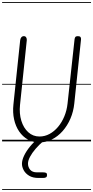

<svg xmlns="http://www.w3.org/2000/svg" viewBox="-25 -1349 888 1832"><path d="M350.5 10Q289.5 10 240.5 -17.8Q191.5 -45.5 157.8 -94.8Q124 -144 109.5 -209.8Q95 -275.5 103 -351.5L167.5 -965Q169.5 -982 178.5 -993Q187.5 -1004 203 -1004Q217.5 -1004 224.8 -992.2Q232 -980.5 230.5 -964.5L166 -348Q157.5 -265.5 178.5 -197Q199.5 -128.5 244.5 -87.5Q289.5 -46.5 352 -46.5Q402.5 -46.5 447.8 -71Q493 -95.5 529 -138.5Q565 -181.5 588.8 -238.5Q612.5 -295.5 619.5 -360.5L686.5 -974.5Q688 -987.5 694 -995.8Q700 -1004 718 -1004Q736 -1004 742.8 -995.8Q749.5 -987.5 748 -972L684 -362.5Q676 -284.5 646.8 -216.8Q617.5 -149 572.5 -98.2Q527.5 -47.5 470.8 -18.8Q414 10 350.5 10ZM350.5 10Q289.5 10 240.5 -17.8Q191.5 -45.5 157.8 -94.8Q124 -144 109.5 -209.8Q95 -275.5 103 -351.5L167.5 -965Q169.5 -982 178.5 -993Q187.5 -1004 203 -1004Q217.5 -1004 224.8 -992.2Q232 -980.5 230.5 -964.5L166 -348Q157.5 -265.5 178.5 -197Q199.5 -128.5 244.5 -87.5Q289.5 -46.5 352 -46.5Q402.5 -46.5 447.8 -71Q493 -95.5 529 -138.5Q565 -181.5 588.8 -238.5Q612.5 -295.5 619.5 -360.5L686.5 -974.5Q688 -987.5 694 -995.8Q700 -1004 718 -1004Q736 -1004 742.8 -995.8Q749.5 -987.5 748 -972L684 -362.5Q676 -284.5 646.8 -216.8Q617.5 -149 572.5 -98.2Q527.5 -47.5 470.8 -18.8Q414 10 350.5 10ZM342 349Q288 349 253 327.8Q218 306.5 201.2 275.2Q184.5 244 184.5 214Q184.5 179 205 136Q225.5 93 261.5 49Q297.5 5 344 -32.5Q354 -41 358.5 -43Q363 -45 368 -45Q381 -45 389.2 -38Q397.5 -31 397.5 -19.5Q397.5 -9.5 389.5 -3Q348 32 314.5 71Q281 110 261.5 146.8Q242 183.5 242 212Q242 246 263 270.8Q284 295.5 327 295.5H385Q407 295.5 415.5 301Q424 306.5 424 321Q424 336 415 342.5Q406 349 385 349ZM-5 455H843.5V463H-5ZM-5 -16H843.5V0H-5ZM-5 -549H843.5V-541H-5ZM-5 -1329H843.5V-1321H-5Z"/></svg>

Font: Edu SA Dotted Guide
Style: Regular
Weight: 400
Designer: Tina and Corey Anderson, Eben Sorkin, Mirko Velimirovic
Foundry: Google for Education
Version: Version 2.000